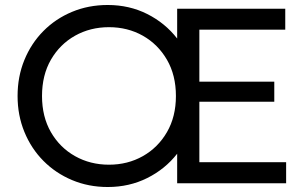

<svg xmlns="http://www.w3.org/2000/svg" viewBox="-20 -735 1236 770"><path d="M412 15Q335 15 269 -12.8Q203 -40.5 154 -90Q105 -139.5 77.8 -206Q50.5 -272.5 50.5 -350Q50.5 -428 77.8 -494.5Q105 -561 154 -610.5Q203 -660 269 -687.5Q335 -715 412 -715Q498.5 -715 570.5 -678.8Q642.5 -642.5 690.5 -580.5V-700H1124V-616H779.5V-407.5H1080V-327H779.5V-84.5H1127.5V0H690.5V-118.5Q642.5 -57 570.5 -21Q498.5 15 412 15ZM417 -74.5Q492 -74.5 552.8 -108.8Q613.5 -143 649.5 -205Q685.5 -267 685.5 -350Q685.5 -433.5 649.5 -495.5Q613.5 -557.5 552.8 -591.8Q492 -626 417 -626Q342 -626 281 -591.8Q220 -557.5 184.2 -495.5Q148.5 -433.5 148.5 -350Q148.5 -267 184.2 -205Q220 -143 281 -108.8Q342 -74.5 417 -74.5Z"/></svg>

Font: Geologica Light
Style: Regular
Weight: 300
Designer: Sindre Bremnes, Frode Helland
Foundry: Monokrom Skriftforlag AS
Version: Version 1.010; ttfautohint (v1.8.4.7-5d5b);gftools[0.9.28]